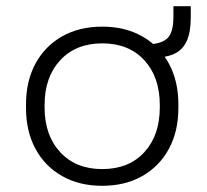

<svg xmlns="http://www.w3.org/2000/svg" viewBox="-20 -586 670 620"><path d="M64 -237V-249Q64 -324 94.5 -380.5Q125 -437 180.5 -468.5Q236 -500 310 -500Q384 -500 439.5 -468.5Q495 -437 525.5 -380.5Q556 -324 556 -249V-237Q556 -162 525.5 -105.5Q495 -49 439.5 -17.5Q384 14 310 14Q236 14 180.5 -17.5Q125 -49 94.5 -105.5Q64 -162 64 -237ZM496 -239V-247Q496 -337 446 -391.5Q396 -446 310 -446Q225 -446 174.5 -391.5Q124 -337 124 -247V-239Q124 -149 174.5 -94.5Q225 -40 310 -40Q396 -40 446 -94.5Q496 -149 496 -239ZM455 -443Q498 -443 519 -461Q540 -479 540 -532V-566H596V-530Q596 -482 583 -453.5Q570 -425 543.5 -412.5Q517 -400 476 -400Z"/></svg>

Font: Space 7353
Style: Regular
Weight: 400
Designer: Christine Claussen + Ruben Lyon  (Space 7353)
Version: Version 1.000;FEAKit 1.0